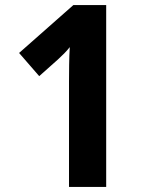

<svg xmlns="http://www.w3.org/2000/svg" viewBox="-20 -734 580 754"><path d="M397 0H251V-413Q251 -441 251.5 -478.5Q252 -516 254 -549Q243 -535 232 -524Q221 -513 207 -500L134 -435L55 -526L268 -714H397Z"/></svg>

Font: Noto Sans Lao SemiCondensed
Style: Bold
Weight: 700
Width: 4
Designer: Monotype Design Team
Foundry: Monotype Imaging Inc.
Version: Version 2.003; ttfautohint (v1.8.4.7-5d5b)